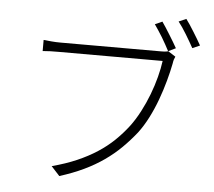

<svg xmlns="http://www.w3.org/2000/svg" viewBox="-58 -914 1116 1000"><g transform="rotate(5 500.0 -413.5)"><path d="M836 -649Q832 -641 829.5 -633Q827 -625 825 -611Q817 -570 803.5 -520.5Q790 -471 771.5 -420.5Q753 -370 729 -323Q705 -276 677 -239Q642 -195 603.5 -157Q565 -119 518 -86Q471 -53 414.5 -26Q358 1 288 23L244 -25Q316 -44 373.5 -69Q431 -94 478 -124.5Q525 -155 563 -191.5Q601 -228 633 -270Q660 -306 683.5 -351Q707 -396 725 -443Q743 -490 755 -536.5Q767 -583 772 -621H233Q206 -621 185.5 -620.5Q165 -620 145 -618V-676Q165 -674 187 -672Q209 -670 234 -670H758Q768 -670 777 -670.5Q786 -671 797 -674ZM876 -850Q885 -838 896 -821.5Q907 -805 918 -787Q929 -769 940 -751Q951 -733 959 -718L920 -701Q903 -732 880 -770Q857 -808 837 -833ZM753 -825Q762 -813 772.5 -796Q783 -779 794.5 -761Q806 -743 816.5 -725Q827 -707 835 -693L796 -674Q788 -689 778 -707.5Q768 -726 757 -744Q746 -762 735 -778.5Q724 -795 715 -808Z"/></g></svg>

Font: SpoqaHanSansJP-Light
Style: Regular
Weight: 300
Designer: [Source Han Sans]
Ryoko NISHIZUKA  (kana & ideographs); Paul D. Hunt (Latin, Greek & Cyrillic); Wenlong ZHANG  (bopomofo
Foundry: Spoqa (http://bi.spoqa.com)
Version: Version 1.002.20150607